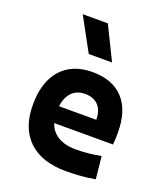

<svg xmlns="http://www.w3.org/2000/svg" viewBox="-146 -897 877 1008"><g transform="rotate(20 293.0 -392.5)"><path d="M338.9 9.8Q204.4 9.8 131.3 -59.8Q58.1 -129.4 58.1 -259.8Q58.1 -386.7 120.3 -457Q182.5 -527.3 295.9 -527.3Q406.7 -527.3 467.3 -462.4Q527.8 -397.4 527.8 -273.4Q527.8 -238.3 524.8 -206.5H145V-298.3H397.9Q397.9 -350.5 371.3 -378.4Q344.7 -406.2 296.9 -406.2Q245.1 -406.2 216.6 -369.4Q188 -332.5 188 -264.6Q188 -191.5 230.3 -153.4Q272.6 -115.2 350.6 -115.2Q385.8 -115.2 420 -118.9Q454.1 -122.6 489.7 -128.9L502.4 -3.9Q452.8 4.9 411.7 7.3Q370.5 9.8 338.9 9.8ZM242.7 -609.4 141.6 -794.9H281.7L373 -609.4Z"/></g></svg>

Font: Cascadia Mono
Style: Regular
Weight: 400
Monospace: yes
Designer: Aaron Bell
Foundry: Saja Typeworks
Version: Version 2102.003